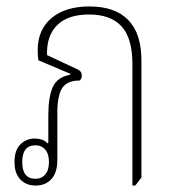

<svg xmlns="http://www.w3.org/2000/svg" viewBox="-20 -572 551 596"><path d="M91 4Q61 4 43 -15Q25 -34 25 -69Q25 -106 43.5 -124Q62 -142 88 -142Q99 -142 110 -138.5Q121 -135 127 -127L130 -129V-215Q130 -271 144 -302Q158 -333 198 -340V-343L99 -385Q98 -393 97.5 -401Q97 -409 97 -416Q97 -480 140 -516Q183 -552 258 -552Q337 -552 378 -510Q419 -468 419 -385V-21L400 4H391V-374Q391 -453 357.5 -490Q324 -527 256 -527Q191 -527 157.5 -494Q124 -461 126 -401L222 -356Q234 -350 234 -338Q234 -327 227 -322Q188 -322 173 -298.5Q158 -275 158 -222V-76Q158 -36 139.5 -16Q121 4 91 4ZM90 -17Q109 -17 120.5 -30.5Q132 -44 132 -69Q132 -94 120.5 -107.5Q109 -121 90 -121Q49 -121 49 -69Q49 -17 90 -17Z"/></svg>

Font: Noto Serif Thai Condensed Thin
Style: Regular
Weight: 100
Width: 3
Designer: Monotype Design Team
Foundry: Monotype Imaging Inc.
Version: Version 2.001; ttfautohint (v1.8.4.7-5d5b)